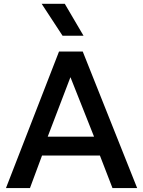

<svg xmlns="http://www.w3.org/2000/svg" viewBox="-20 -964 734 984"><path d="M10.5 0 282.5 -700H404L683 0H556.5L492 -167H195.5L133.5 0ZM224.5 -263.5H462L341 -568.5ZM300.5 -781 193.5 -944.5H312L408 -781Z"/></svg>

Font: Geologica EX
Style: Regular
Weight: 400
Designer: Sindre Bremnes, Frode Helland
Foundry: Monokrom Skriftforlag AS
Version: Version 1.010;gftools[0.9.28]